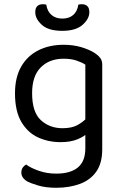

<svg xmlns="http://www.w3.org/2000/svg" viewBox="-20 -687 577 909"><path d="M267 -14Q209 -14 160 -36.5Q111 -59 81 -110Q51 -161 51 -245Q51 -321 80.5 -372Q110 -423 162 -449Q214 -475 281 -475Q327 -475 365.5 -463.5Q404 -452 430 -435Q445 -425 454.5 -412.5Q464 -400 464 -382V-73H384V-381Q367 -392 341.5 -400.5Q316 -409 281 -409Q214 -409 173 -368Q132 -327 132 -246Q132 -156 173.5 -118Q215 -80 276 -80Q320 -80 347 -95Q374 -110 390 -128L394 -57Q379 -41 346.5 -27.5Q314 -14 267 -14ZM384 15V-90H464V20Q464 86 435.5 126Q407 166 357.5 184Q308 202 246 202Q196 202 160 191Q124 180 111 173Q81 156 81 130Q81 116 87.5 106.5Q94 97 104 92Q125 108 163.5 121.5Q202 135 246 135Q313 135 348.5 106Q384 77 384 15ZM275 -599Q307 -599 326.5 -616Q346 -633 351 -665Q355 -666 359 -666.5Q363 -667 368 -667Q384 -667 393.5 -658Q403 -649 403 -629Q403 -598 371 -569.5Q339 -541 275 -541Q209 -541 178 -569.5Q147 -598 147 -629Q147 -649 156.5 -658Q166 -667 182 -667Q187 -667 191.5 -666.5Q196 -666 199 -665Q204 -633 224 -616Q244 -599 275 -599Z"/></svg>

Font: Baloo Tammudu 2
Style: Regular
Weight: 400
Designer: Maithili Shingre, Omkar Shende and Ek Type
Foundry: Ek Type
Version: Version 1.700